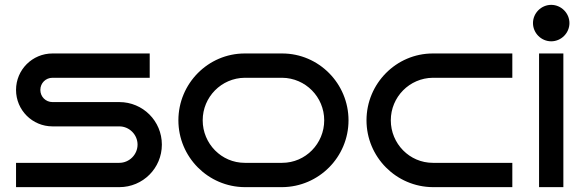

<svg xmlns="http://www.w3.org/2000/svg" viewBox="-20 -770 2410 790"><path d="M646 -175C646 -272 568 -350 471 -350H196C168 -350 146 -372 146 -400C146 -428 168 -450 196 -450H596V-550H196C113 -550 46 -483 46 -400C46 -317 113 -250 196 -250H471C512 -250 546 -216 546 -175C546 -134 512 -100 471 -100H46V0H471C568 0 646 -78 646 -175Z M1414 -275C1414 -426 1292 -550 1141 -550H987C836 -550 714 -426 714 -275C714 -124 836 -1 987 0H1141C1292 -1 1414 -124 1414 -275ZM1314 -275C1314 -179 1237 -100 1141 -100H987C891 -100 814 -179 814 -275C814 -371 891 -449 987 -450H1141C1237 -449 1314 -371 1314 -275Z M2088 -100H1761C1665 -100 1588 -179 1588 -275C1588 -371 1665 -449 1761 -450H2088V-550H1761C1610 -550 1488 -426 1488 -275C1488 -124 1610 -1 1761 0H2088Z M2323 -675C2323 -716 2289 -750 2248 -750C2207 -750 2173 -716 2173 -675C2173 -634 2207 -600 2248 -600C2289 -600 2323 -634 2323 -675ZM2298 -550H2198V0H2298Z"/></svg>

Font: Bruno Ace
Style: Regular
Weight: 400
Designer: Astigmatic (AOETI)
Foundry: Astigmatic (AOETI)
Version: Version 1.000